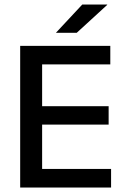

<svg xmlns="http://www.w3.org/2000/svg" viewBox="-20 -846 568 866"><path d="M71 0V-639H170V0ZM100.5 0V-84H481V0ZM128 -284V-367H470V-284ZM100 -555.5V-639H477.5V-555.5ZM351 -825.5H463.5V-824L326 -698H233V-699Z"/></svg>

Font: Anek Odia Medium
Style: Regular
Weight: 500
Designer: Yesha Goshar & Mahesh Sahu (Odia), Yesha Goshar (Latin)
Foundry: Ek Type
Version: Version 1.003